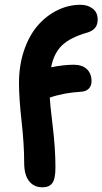

<svg xmlns="http://www.w3.org/2000/svg" viewBox="-20 -757 432 810"><path d="M159.2 33.2Q123 33.2 102.5 6.8Q82 -19.5 82 -69.8Q82 -147.9 71 -245.6Q60.1 -343.3 60.1 -407.2Q60.1 -481.4 81.5 -544.4Q103 -607.4 138.9 -648.9Q174.8 -690.4 221.7 -713.6Q268.6 -736.8 319.8 -736.8Q349.6 -736.8 370.8 -720.9Q392.1 -705.1 392.1 -673.8Q392.1 -633.3 350.1 -620.1Q275.9 -599.1 241.2 -565.2Q206.5 -531.2 195.8 -473.1Q248 -483.9 291 -483.9Q326.7 -483.9 346.4 -465.3Q366.2 -446.8 366.2 -414.1Q366.2 -396 355.2 -383.8Q344.2 -371.6 323.2 -370.1Q248.5 -365.7 189.9 -345.2Q190.9 -320.8 202.4 -224.6Q213.9 -128.4 213.9 -50.8Q213.9 -2.9 200.9 15.1Q188 33.2 159.2 33.2Z"/></svg>

Font: Shantell Sans Bouncy
Style: Regular
Weight: 600
Designer: Stephen Nixon, Anya Danilova, Shantell Martin
Foundry: Arrow Type
Version: Version 1.006;[9816181b4]